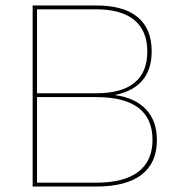

<svg xmlns="http://www.w3.org/2000/svg" viewBox="-20 -680 649 700"><path d="M99 -660H331Q431 -660 482 -617.5Q533 -575 533 -493Q533 -362 401 -334V-333Q473 -323 512.5 -281Q552 -239 552 -169Q552 -86 496 -43Q440 0 331 0H99ZM331 -340Q423 -340 470 -378Q517 -416 517 -492Q517 -568 469.5 -607Q422 -646 331 -646H115V-340ZM331 -14Q432 -14 484 -53.5Q536 -93 536 -170Q536 -248 484.5 -287Q433 -326 331 -326H115V-14Z"/></svg>

Font: Work Sans Thin
Style: Regular
Weight: 260
Designer: Wei Huang
Foundry: Wei Huang
Version: Version 1.500